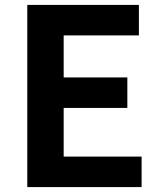

<svg xmlns="http://www.w3.org/2000/svg" viewBox="-20 -761 655 781"><path d="M91 0H556V-124H239V-322H498V-446H239V-617H545V-741H91Z"/></svg>

Font: Noto Sans Mono CJK TC
Style: Bold
Weight: 700
Designer: Ryoko NISHIZUKA 西塚涼子 (kana, bopomofo & ideographs); Paul D. Hunt (Latin, Greek & Cyrillic); Sandoll Communications 산돌커뮤니
Foundry: Adobe
Version: Version 2.004;hotconv 1.0.118;makeotfexe 2.5.65603